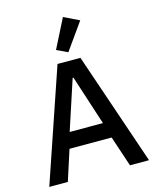

<svg xmlns="http://www.w3.org/2000/svg" viewBox="-138 -1055 937 1149"><g transform="rotate(-15 331.0 -480.5)"><path d="M522 0 459 -189H198L137 0H22L260 -698H402L640 0ZM331 -594H326L225 -286H431ZM341 -749 273 -781 364 -961 459 -915Z"/></g></svg>

Font: IBM Plex Sans Thai Medm
Style: Regular
Weight: 500
Designer: Mike Abbink, Paul van der Laan, Pieter van Rosmalen, Ben Mitchell, Mark Frömberg
Foundry: Bold Monday
Version: Version 1.2